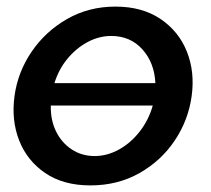

<svg xmlns="http://www.w3.org/2000/svg" viewBox="-20 -552 641 582"><path d="M254 10Q172 10 117 -27.5Q62 -65 38 -126.5Q14 -188 24 -261Q34 -334 76 -395.5Q118 -457 183.5 -494.5Q249 -532 330 -532Q411 -532 466.5 -494.5Q522 -457 546.5 -395.5Q571 -334 561 -261Q551 -188 510 -126.5Q469 -65 403 -27.5Q337 10 254 10ZM317 -443Q280 -443 245.5 -424.5Q211 -406 184.5 -374Q158 -342 145 -300H451Q448 -362 411.5 -402.5Q375 -443 317 -443ZM267 -79Q305 -79 341 -99Q377 -119 404 -154Q431 -189 443 -232H134Q133 -188 150 -153.5Q167 -119 197.5 -99Q228 -79 267 -79Z"/></svg>

Font: Raleway SemiBold
Style: Italic
Weight: 600
Italic angle: -12°
Designer: Matt McInerney, Pablo Impallari, Rodrigo Fuenzalida
Foundry: Matt McInerney, Pablo Impallari, Rodrigo Fuenzalida
Version: Version 4.026